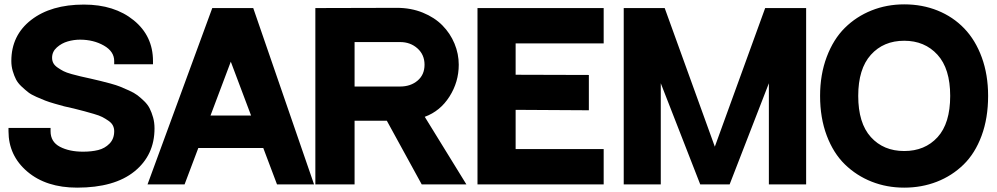

<svg xmlns="http://www.w3.org/2000/svg" viewBox="-20 -846 4573 881"><path d="M397 -485Q426 -478 441.5 -474.5Q457 -471 486 -463Q515 -455 531 -448.5Q547 -442 571.5 -431Q596 -420 610.5 -409Q625 -398 641.5 -382Q658 -366 667 -348Q676 -330 682.5 -307Q689 -284 689 -257Q689 -134 597 -59.5Q505 15 334 15Q192 15 105.5 -58.5Q19 -132 19 -244V-259H212V-244Q212 -195 255 -172.5Q298 -150 361 -150Q400 -150 430.5 -157.5Q461 -165 482.5 -187Q504 -209 504 -244Q504 -258 498 -270Q492 -282 477.5 -292Q463 -302 449.5 -309Q436 -316 410 -323.5Q384 -331 367.5 -335.5Q351 -340 319 -348Q290 -354 275 -358Q260 -362 232 -370Q204 -378 187.5 -384.5Q171 -391 147 -401.5Q123 -412 109 -423Q95 -434 78.5 -449.5Q62 -465 53.5 -481.5Q45 -498 38.5 -520Q32 -542 32 -566Q32 -684 123 -754.5Q214 -825 365 -825Q505 -825 593.5 -753Q682 -681 682 -566V-551H504V-566Q504 -610 456.5 -637Q409 -664 347 -664Q319 -664 291 -656Q263 -648 241 -628.5Q219 -609 219 -581Q219 -567 225 -556Q231 -545 245 -535.5Q259 -526 271.5 -519.5Q284 -513 309 -506Q334 -499 350 -495.5Q366 -492 397 -485Z M1251 0 1188 -167H890L827 0H657L954 -809H1142L1421 0ZM946 -316H1132L1039 -563Z M1929 -310 2120 0H1915L1755 -292H1607V0H1427V-809L1801 -810Q1866 -810 1920 -788Q1974 -766 2010 -729.5Q2046 -693 2065.5 -646Q2085 -599 2085 -549Q2085 -470 2042.5 -403Q2000 -336 1929 -310ZM1607 -449H1816Q1864 -449 1896 -476Q1928 -503 1928 -549Q1928 -595 1895.5 -624Q1863 -653 1816 -653H1607Z M2171 -809H2750V-647H2346V-503L2682 -502V-340L2346 -342V-162H2750V0H2171Z M3491 -809H3679V0H3508V-464L3328 0H3193L3012 -464V0H2842V-809H3030L3260 -173Z M4129 -826Q4212 -826 4282.5 -797.5Q4353 -769 4404.5 -715.5Q4456 -662 4485 -582.5Q4514 -503 4514 -406Q4514 -304 4484 -223Q4454 -142 4401 -90.5Q4348 -39 4278.5 -12Q4209 15 4129 15Q4049 15 3979.5 -12.5Q3910 -40 3857 -91.5Q3804 -143 3773.5 -224Q3743 -305 3743 -406Q3743 -504 3773.5 -585Q3804 -666 3856.5 -718Q3909 -770 3979 -798Q4049 -826 4129 -826ZM4129 -153Q4224 -153 4282 -216.5Q4340 -280 4340 -406Q4340 -531 4281.5 -595Q4223 -659 4129 -659Q4034 -659 3976 -594.5Q3918 -530 3918 -406Q3918 -281 3976 -217Q4034 -153 4129 -153Z"/></svg>

Font: Neutral Face
Style: Bold
Weight: 700
Designer: Vadym Aksieiev
Version: Version 1.039;Fontself Maker 3.5.7